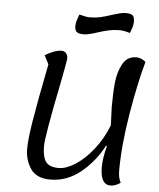

<svg xmlns="http://www.w3.org/2000/svg" viewBox="-64 -1031 922 1112"><g transform="rotate(5 397.0 -475.5)"><path d="M561 -76Q561 -127 580 -201L575 -202Q525 -107 445.5 -42.5Q366 22 269 22Q189 22 155 -28.5Q121 -79 121 -145Q121 -197 138.5 -306Q156 -415 201 -642L175 -692Q195 -706 222.5 -716.5Q250 -727 270 -727Q287 -727 297 -715.5Q307 -704 307 -683Q307 -675 280 -536Q217 -226 217 -167Q217 -107 237 -78Q257 -49 312 -49Q356 -49 409.5 -83.5Q463 -118 512 -180Q561 -242 592 -321L591 -350Q588 -413 588 -429Q588 -509 594 -570Q600 -631 626 -679Q652 -727 706 -727Q732 -727 760 -705Q725 -582 694 -396.5Q663 -211 663 -64Q663 -22 678 5Q647 26 620 26Q561 26 561 -76ZM337 -878Q337 -901 355 -945Q395 -934 414 -934Q448 -934 477 -940.5Q506 -947 545 -960Q566 -967 586 -972Q606 -977 621 -977Q653 -977 663 -966.5Q673 -956 673 -932Q673 -904 655 -864Q618 -875 596 -875Q563 -875 532.5 -868.5Q502 -862 466 -850Q445 -843 424.5 -838Q404 -833 389 -833Q358 -833 347.5 -843.5Q337 -854 337 -878Z"/></g></svg>

Font: Lemonada Light
Style: Regular
Weight: 300
Designer: Mohamed Gaber (Arabic) Eduardo Tunni (Latin)
Foundry: Kief Type Foundry
Version: Version 3.006